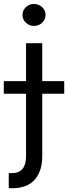

<svg xmlns="http://www.w3.org/2000/svg" viewBox="-58 -769 352 993"><path d="M76.7 -545.5H160.5V39.8Q160.5 115.4 121.8 160Q83.1 204.5 4.3 204.5H-12.8V126.4H2.8Q41.2 126.4 58.9 103.9Q76.7 81.3 76.7 39.8ZM-38.4 -284.1V-349.4H274.1V-284.1ZM117.9 -634.9Q93.4 -634.9 75.8 -651.6Q58.2 -668.3 58.2 -691.8Q58.2 -715.2 75.8 -731.9Q93.4 -748.6 117.9 -748.6Q142.4 -748.6 160 -731.9Q177.6 -715.2 177.6 -691.8Q177.6 -668.3 160 -651.6Q142.4 -634.9 117.9 -634.9Z"/></svg>

Font: Inter UI
Style: Regular
Weight: 400
Designer: Rasmus Andersson
Foundry: rsms
Version: 3.2;8d6f07862